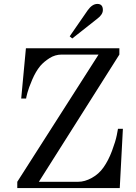

<svg xmlns="http://www.w3.org/2000/svg" viewBox="-20 -958 692 978"><path d="M476 -938Q504 -938 504 -907Q504 -884 476 -863L348 -762L335 -773L427 -906Q450 -938 476 -938ZM88 -456 112 -712H588V-680L178 -32H378Q412 -32 448 -52Q484 -72 507 -105Q532 -140 550.5 -189.5Q569 -239 575 -270L581 -302H606L590 0H68V-32L482 -680H294Q261 -680 232.5 -662Q204 -644 185 -622Q162 -594 144 -552Q126 -510 119.5 -485Q113 -460 113 -456Z"/></svg>

Font: Old Standard TT
Style: Regular
Weight: 400
Designer: Alexey Kryukov <alexios@thessalonica.org.ru>
Version: Version 2.2